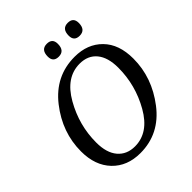

<svg xmlns="http://www.w3.org/2000/svg" viewBox="-245 -1066 1232 1232"><g transform="rotate(-45 371.0 -449.5)"><path d="M452.1 -725.1Q568.4 -725.1 639.6 -652.8Q710.9 -580.6 710.9 -450.2Q710.9 -278.8 599.6 -133.8Q488.3 11.2 314 11.2Q195.3 11.2 123.5 -63.7Q51.8 -138.7 51.8 -266.1Q51.8 -438 164.1 -581.5Q276.4 -725.1 452.1 -725.1ZM319.8 -43.9Q444.3 -43.9 522.7 -181.9Q601.1 -319.8 601.1 -477.1Q601.1 -570.3 559.8 -620.6Q518.6 -670.9 443.8 -670.9Q318.8 -670.9 240 -532.5Q161.1 -394 161.1 -237.8Q161.1 -144 203.6 -94Q246.1 -43.9 319.8 -43.9ZM380.9 -796.9Q331.1 -796.9 331.1 -847.2Q331.1 -910.2 384.8 -910.2Q435.1 -910.2 435.1 -859.9Q435.1 -796.9 380.9 -796.9ZM570.8 -796.9Q521 -796.9 521 -847.2Q521 -910.2 574.7 -910.2Q625 -910.2 625 -859.9Q625 -796.9 570.8 -796.9Z"/></g></svg>

Font: Droid Serif
Style: Italic
Weight: 400
Italic angle: -12°
Designer: Monotype Design team
Foundry: Monotype Imaging Inc.
Version: Version 1.03